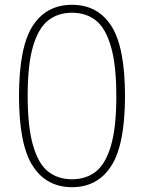

<svg xmlns="http://www.w3.org/2000/svg" viewBox="-20 -769 598 798"><path d="M59 -370Q59 -572.5 115.5 -660.8Q172 -749 279.5 -749Q386.5 -749 443 -660.8Q499.5 -572.5 499.5 -370Q499.5 -168 442.5 -79.5Q385.5 9 279.5 9Q173 9 116 -79.5Q59 -168 59 -370ZM463.5 -368Q463.5 -498 441.2 -575Q419 -652 378.5 -684Q338 -716 279.5 -716Q221 -716 180.2 -684Q139.5 -652 117.2 -576.2Q95 -500.5 95 -372Q95 -242 117.2 -165Q139.5 -88 180 -56Q220.5 -24 279.5 -24Q338 -24 378.5 -56Q419 -88 441.2 -163.8Q463.5 -239.5 463.5 -368Z"/></svg>

Font: Encode Sans Semi Condensed Thin
Style: Regular
Weight: 250
Width: 4
Designer: Multiple Designers
Foundry: Impallari Type
Version: Version 2.000